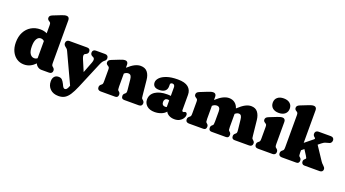

<svg xmlns="http://www.w3.org/2000/svg" viewBox="-68 -1477 4383 2438"><g transform="rotate(20 2124.0 -258.0)"><path d="M20 -217.5Q20 -298 50.8 -356.5Q81.5 -415 135.5 -447Q189.5 -479 259 -479Q310 -479 349 -459V-569Q349 -590 344.2 -598Q339.5 -606 330.5 -611.5L325 -615Q313.5 -622 307.5 -630.5Q301.5 -639 301.5 -652.5Q301.5 -667.5 310.2 -678.2Q319 -689 340.5 -697.5L439 -736.5Q464.5 -746.5 480 -750.8Q495.5 -755 511 -755Q530 -755 540.2 -742.8Q550.5 -730.5 550.5 -711.5V-138Q550.5 -113 553.8 -103.8Q557 -94.5 563 -89.5L569 -84.5Q580 -76 586.2 -66.2Q592.5 -56.5 592.5 -42Q592.5 -22 580.5 -11Q568.5 0 548 0H444.5Q417 0 394 -16.8Q371 -33.5 362.5 -57.5Q331 -24.5 293.8 -6.2Q256.5 12 211.5 12Q156 12 112.8 -16.8Q69.5 -45.5 44.8 -97Q20 -148.5 20 -217.5ZM228 -240.5Q228 -171.5 250.5 -139.5Q273 -107.5 307 -107.5Q330.5 -107.5 349 -122.5V-354Q338 -365 326 -369.2Q314 -373.5 301 -373.5Q268.5 -373.5 248.2 -339.5Q228 -305.5 228 -240.5Z M853 73 856.5 65.5 669 -337.5Q660 -357 651.2 -364Q642.5 -371 631 -380.5Q608.5 -398 608.5 -422Q608.5 -442.5 620.5 -454.2Q632.5 -466 653 -466H893Q936 -466 936 -424.5Q936 -409 928 -399.2Q920 -389.5 906 -382.5L895 -377Q884 -371.5 882.8 -355.5Q881.5 -339.5 893 -311.5L958.5 -157L1016.5 -307.5Q1037.5 -362 1005.5 -377.5L994.5 -382.5Q967.5 -395.5 967.5 -424.5Q967.5 -444 979.2 -455Q991 -466 1011.5 -466H1136.5Q1157 -466 1169 -455Q1181 -444 1181 -424.5Q1181 -411.5 1176.2 -401.8Q1171.5 -392 1158.5 -382.5Q1146 -373 1135.8 -358.8Q1125.5 -344.5 1111 -310L964.5 39Q934 111 905 155Q876 199 841.8 218.8Q807.5 238.5 759.5 238.5Q688.5 238.5 647 198.2Q605.5 158 605.5 94.5Q605.5 55 625.2 31.5Q645 8 681.5 8Q712 8 728.8 24.2Q745.5 40.5 762.5 74.5L774 98.5Q788 126.5 806.5 126.5Q819 126.5 830 115.5Q841 104.5 853 73Z M1444 -435.5V-392Q1496.5 -439.5 1536.8 -459.2Q1577 -479 1614 -479Q1674.5 -479 1706 -440.2Q1737.5 -401.5 1743.5 -336L1763.5 -138Q1765.5 -113 1767.8 -103.8Q1770 -94.5 1776 -89.5L1782 -84.5Q1793 -75.5 1799.2 -66Q1805.5 -56.5 1805.5 -42Q1805.5 -22 1793.8 -11Q1782 0 1761 0H1563Q1523.5 0 1523.5 -42Q1523.5 -65 1541.5 -78.5L1548.5 -84.5Q1555.5 -89.5 1559 -99.5Q1562.5 -109.5 1560 -135.5L1546 -274.5Q1543 -305 1531.8 -320.5Q1520.5 -336 1497 -336Q1484 -336 1470.8 -330.8Q1457.5 -325.5 1444 -313.5V-138Q1444 -110.5 1446.5 -100Q1449 -89.5 1455.5 -84.5L1463 -78.5Q1480.5 -64.5 1480.5 -42Q1480.5 0 1440.5 0H1245Q1224.5 0 1212.5 -11Q1200.5 -22 1200.5 -42Q1200.5 -56.5 1206.5 -66.2Q1212.5 -76 1224 -84.5L1230 -89.5Q1236.5 -94.5 1239.5 -103.8Q1242.5 -113 1242.5 -138V-292.5Q1242.5 -313.5 1238 -321.8Q1233.5 -330 1224.5 -335L1218.5 -339Q1207 -346 1201 -354.2Q1195 -362.5 1195 -376Q1195 -391 1204 -402Q1213 -413 1234.5 -421.5L1332.5 -460.5Q1358 -470.5 1373.5 -474.8Q1389 -479 1405 -479Q1423.5 -479 1433.8 -466.8Q1444 -454.5 1444 -435.5Z M1833 -106Q1833 -175 1893 -214.8Q1953 -254.5 2055 -254.5Q2081.5 -254.5 2102 -251V-367Q2102 -385 2093.2 -395.8Q2084.5 -406.5 2068.5 -406.5Q2057 -406.5 2048.5 -400.8Q2040 -395 2040 -385V-357.5Q2040 -316 2013 -294Q1986 -272 1936.5 -272Q1891.5 -272 1870.5 -290.8Q1849.5 -309.5 1849.5 -342.5Q1849.5 -375.5 1879 -406.5Q1908.5 -437.5 1967.8 -458Q2027 -478.5 2116.5 -478.5Q2212.5 -478.5 2257.5 -441.2Q2302.5 -404 2302.5 -339V-132.5Q2302.5 -125.5 2306.2 -119.5Q2310 -113.5 2319.5 -113.5Q2325 -113.5 2328.2 -115Q2331.5 -116.5 2334.5 -118.5Q2337 -120 2340 -121.2Q2343 -122.5 2347 -122.5Q2359 -122.5 2365.5 -113.2Q2372 -104 2372 -91Q2372 -66.5 2356.5 -42.8Q2341 -19 2312.5 -3.5Q2284 12 2245 12Q2203.5 12 2172.2 -4.5Q2141 -21 2128 -48.5Q2105 -19.5 2063.5 -3.8Q2022 12 1975.5 12Q1909.5 12 1871.2 -21.5Q1833 -55 1833 -106ZM2035 -146.5Q2035 -123.5 2047.2 -110.2Q2059.5 -97 2081 -97Q2092 -97 2102 -100.5V-191Q2091.5 -195.5 2078 -195.5Q2058.5 -195.5 2046.8 -182Q2035 -168.5 2035 -146.5Z M2635 -435.5V-390Q2688.5 -439 2730.2 -459Q2772 -479 2808 -479Q2855 -479 2887.5 -453.8Q2920 -428.5 2933 -384.5Q2988 -436 3029 -457.5Q3070 -479 3107 -479Q3165.5 -479 3195.8 -440.2Q3226 -401.5 3233 -337.5L3254 -138Q3256.5 -113 3258.5 -103.8Q3260.5 -94.5 3266.5 -89.5L3272.5 -84.5Q3283.5 -75.5 3289.8 -66Q3296 -56.5 3296 -42Q3296 -22 3284 -11Q3272 0 3251.5 0H3055Q3015 0 3015 -42Q3015 -64 3033 -78.5L3040 -84.5Q3047 -89.5 3050.8 -99.5Q3054.5 -109.5 3051.5 -135.5L3036.5 -274.5Q3033.5 -305 3023 -320.5Q3012.5 -336 2991 -336Q2966.5 -336 2941 -313.5V-138Q2941 -110.5 2943.5 -100.2Q2946 -90 2953 -84.5L2960 -78.5Q2977.5 -64.5 2977.5 -42Q2977.5 0 2938 0H2744Q2704.5 0 2704.5 -42Q2704.5 -64.5 2722 -78.5L2729 -84.5Q2736 -89.5 2738.5 -100Q2741 -110.5 2741 -138V-275Q2741 -336 2694 -336Q2679.5 -336 2665 -330.5Q2650.5 -325 2636.5 -312.5L2635 -311V-138Q2635 -110.5 2637.5 -100Q2640 -89.5 2646.5 -84.5L2653.5 -78.5Q2671.5 -64.5 2671.5 -42Q2671.5 0 2631.5 0H2437Q2416.5 0 2404.5 -11Q2392.5 -22 2392.5 -42Q2392.5 -56.5 2398.5 -66.2Q2404.5 -76 2416 -84.5L2422 -89.5Q2428.5 -94.5 2431.5 -103.8Q2434.5 -113 2434.5 -138V-292.5Q2434.5 -313.5 2430 -321.8Q2425.5 -330 2416.5 -335L2410.5 -339Q2399 -346 2393 -354.2Q2387 -362.5 2387 -376Q2387 -391 2396 -402Q2405 -413 2426.5 -421.5L2523.5 -460.5Q2549 -470.5 2564.5 -474.8Q2580 -479 2596 -479Q2614.5 -479 2624.8 -466.8Q2635 -454.5 2635 -435.5Z M3462.5 -516.5Q3409 -516.5 3378.2 -543Q3347.5 -569.5 3347.5 -615Q3347.5 -660 3378.2 -686.2Q3409 -712.5 3462.5 -712.5Q3515.5 -712.5 3546.2 -686.2Q3577 -660 3577 -615Q3577 -569.5 3546.2 -543Q3515.5 -516.5 3462.5 -516.5ZM3569.5 -435.5V-138Q3569.5 -113 3572.8 -103.8Q3576 -94.5 3582 -89.5L3588.5 -84.5Q3599.5 -76.5 3605.5 -66.5Q3611.5 -56.5 3611.5 -42Q3611.5 -22 3599.8 -11Q3588 0 3567 0H3370.5Q3326 0 3326 -42Q3326 -56.5 3332 -66.5Q3338 -76.5 3349.5 -84.5L3355.5 -89.5Q3361.5 -94.5 3364.8 -103.8Q3368 -113 3368 -138V-292.5Q3368 -313.5 3363.5 -321.8Q3359 -330 3350 -335L3344 -339Q3332.5 -346 3326.5 -354.2Q3320.5 -362.5 3320.5 -376Q3320.5 -391 3329.5 -402Q3338.5 -413 3360 -421.5L3458 -460.5Q3483.5 -470.5 3499 -474.8Q3514.5 -479 3530.5 -479Q3549 -479 3559.2 -466.8Q3569.5 -454.5 3569.5 -435.5Z M3692.5 0Q3672 0 3660 -11Q3648 -22 3648 -42Q3648 -56.5 3654 -66.2Q3660 -76 3671 -84.5L3677.5 -89.5Q3683.5 -94.5 3686.8 -103.8Q3690 -113 3690 -138V-569Q3690 -590 3685.2 -598Q3680.5 -606 3672 -611.5L3666 -615Q3654.5 -622 3648.5 -630.5Q3642.5 -639 3642.5 -652.5Q3642.5 -667.5 3651.5 -678.2Q3660.5 -689 3681.5 -697.5L3780 -736.5Q3805.5 -746.5 3821 -750.8Q3836.5 -755 3852.5 -755Q3871 -755 3881.2 -742.8Q3891.5 -730.5 3891.5 -711.5V-268L3999.5 -355.5Q4015.5 -367.5 3999 -380.5L3991 -387Q3975 -401.5 3975 -423.5Q3975 -443.5 3987.2 -454.8Q3999.5 -466 4021 -466H4186.5Q4207 -466 4219 -455Q4231 -444 4231 -424.5Q4231 -406.5 4220 -392Q4209 -377.5 4176.5 -372Q4159.5 -368.5 4143.8 -362.5Q4128 -356.5 4103 -337L4065.5 -307L4187.5 -123Q4195.5 -111.5 4201.5 -104.5Q4207.5 -97.5 4216.5 -90Q4232 -76 4240 -64.8Q4248 -53.5 4248 -39.5Q4248 -21 4236 -10.5Q4224 0 4203.5 0H3997.5Q3980 0 3969 -11.2Q3958 -22.5 3958 -42Q3958 -62 3972.5 -75L3979.5 -81.5Q3991 -90 3987 -100Q3983 -110 3972 -127L3927 -197L3891.5 -168.5V-138Q3891.5 -110.5 3893.8 -100.2Q3896 -90 3903 -84.5L3910 -78.5Q3927.5 -64.5 3927.5 -42Q3927.5 0 3888 0Z"/></g></svg>

Font: Fraunces 72pt S100 Black
Style: Regular
Weight: 900
Version: Version 1.000; ttfautohint (v1.8.3)